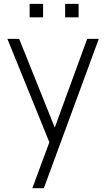

<svg xmlns="http://www.w3.org/2000/svg" viewBox="-20 -743 556 1003"><path d="M148.9 240.2 237.8 0 18.6 -540H80.1L266.1 -76.7L435.5 -540H496.1L209 240.2ZM134.8 -652.3V-722.7H205.1V-652.3ZM320.3 -652.3V-722.7H390.6V-652.3Z"/></svg>

Font: Manrope Light
Style: Regular
Weight: 300
Designer: Mikhail Sharanda
Foundry: Mikhail Sharanda
Version: Version 4.505;FEAKit 1.0